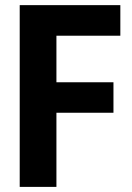

<svg xmlns="http://www.w3.org/2000/svg" viewBox="-20 -731 516 751"><path d="M423.8 -290H200.7V0H57.1V-710.9H450.7V-591.3H200.7V-409.2H423.8Z"/></svg>

Font: MAUL Condensed Bold
Style: Condensed Bold
Weight: 700
Designer: MAUL
Version: Version 1.0; 2020; ttfautohint (v1.8.3)